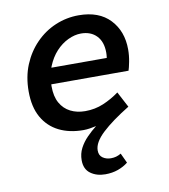

<svg xmlns="http://www.w3.org/2000/svg" viewBox="-82 -573 764 868"><g transform="rotate(-10 300.0 -138.5)"><path d="M332 226Q292 226 264.5 206Q237 186 237 145Q237 115 250 90Q263 65 284 43.5Q305 22 328 4Q315 7 299 9.5Q283 12 269 12Q205 12 157 -12Q109 -36 82 -83.5Q55 -131 55 -203Q55 -270 77.5 -324.5Q100 -379 139.5 -419.5Q179 -460 230 -481.5Q281 -503 337 -503Q430 -503 480.5 -449.5Q531 -396 531 -312Q531 -284 525.5 -256Q520 -228 516 -217H136L148 -291H461L425 -273Q428 -283 429.5 -294Q431 -305 431 -315Q431 -365 404.5 -392.5Q378 -420 333 -420Q304 -420 273.5 -405.5Q243 -391 218 -364Q193 -337 177 -297.5Q161 -258 161 -208Q161 -161 178 -131Q195 -101 224.5 -86Q254 -71 292 -71Q337 -71 376 -87.5Q415 -104 449 -129L487 -57Q407 -8 361.5 34.5Q316 77 316 114Q316 137 332 148Q348 159 369 159Q382 159 393 156Q404 153 416 146L437 191Q417 207 390.5 216.5Q364 226 332 226Z"/></g></svg>

Font: Source Code Pro SemiBold
Style: Italic
Weight: 600
Italic angle: -11°
Monospace: yes
Designer: Paul D. Hunt, Teo Tuominen
Foundry: Adobe Systems Incorporated
Version: Version 1.016;hotconv 1.0.116;makeotfexe 2.5.65601